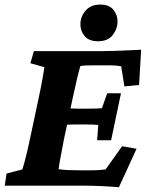

<svg xmlns="http://www.w3.org/2000/svg" viewBox="-30 -791 629 818"><path d="M476.6 6.8Q447.3 3.9 405.3 2Q363.3 0 330.1 0H-9.8L-2 -51.8L65.4 -69.3Q68.4 -78.1 74.2 -99.6Q80.1 -121.1 87.4 -152.3Q94.7 -183.6 102.5 -221.7L130.9 -355.5Q143.6 -414.1 150.4 -451.7Q157.2 -489.3 159.2 -504.9L99.6 -521.5L114.3 -573.2H405.3Q427.7 -573.2 458.5 -574.2Q489.3 -575.2 520.5 -576.7Q551.8 -578.1 571.3 -579.1L562.5 -428.7L500 -422.9L486.3 -508.8Q472.7 -510.7 462.4 -511.7Q452.1 -512.7 440.4 -512.7H377.9Q359.4 -512.7 341.3 -512.2Q323.2 -511.7 312.5 -509.8Q310.5 -503.9 306.6 -489.3Q302.7 -474.6 298.3 -455.6Q293.9 -436.5 289.6 -417Q285.2 -397.5 281.2 -379.9L242.2 -196.3Q238.3 -172.9 232.9 -147Q227.5 -121.1 224.1 -100.6Q220.7 -80.1 219.7 -70.3Q238.3 -67.4 257.8 -66.4Q277.3 -65.4 309.6 -65.4H349.6Q377.9 -65.4 392.1 -66.4Q406.2 -67.4 419.9 -69.3L490.2 -168L551.8 -157.2ZM383.8 -193.4 388.7 -258.8Q380.9 -259.8 365.7 -260.3Q350.6 -260.7 331.1 -260.7H287.1Q268.6 -260.7 253.4 -259.8Q238.3 -258.8 232.4 -257.8L248 -331.1Q253.9 -330.1 268.6 -329.1Q283.2 -328.1 301.8 -328.1H345.7Q365.2 -328.1 381.3 -328.6Q397.5 -329.1 404.3 -330.1L426.8 -393.6H485.4L443.4 -193.4ZM387.7 -615.2Q349.6 -615.2 331.1 -636.7Q312.5 -658.2 312.5 -687.5Q312.5 -719.7 334.5 -745.6Q356.4 -771.5 397.5 -771.5Q434.6 -771.5 452.6 -750Q470.7 -728.5 470.7 -699.2Q470.7 -668 450.2 -641.6Q429.7 -615.2 387.7 -615.2Z"/></svg>

Font: Crimson Pro ExtraBold
Style: Italic
Weight: 800
Italic angle: -12°
Designer: Jacques Le Bailly
Foundry: Baron von Fonthausen
Version: Version 1.003